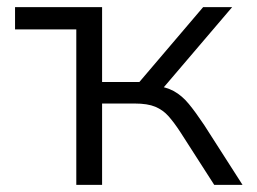

<svg xmlns="http://www.w3.org/2000/svg" viewBox="-20 -516 717 536"><path d="M193 0V-434H22V-496H265V-287H369L547 -496H628L425 -258L410 -277Q443 -274 465.5 -261.5Q488 -249 507 -226Q526 -203 550 -167L657 0H578L483 -148Q466 -174 450.5 -191.5Q435 -209 413.5 -218Q392 -227 356 -227H265V0Z"/></svg>

Font: Nunito Sans 6pt Light
Style: Regular
Weight: 300
Version: Version 3.101;gftools[0.9.27]